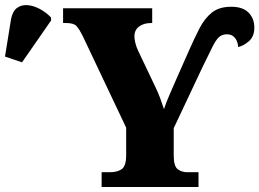

<svg xmlns="http://www.w3.org/2000/svg" viewBox="-30 -747 1036 767"><path d="M376 0V-59H409Q439 -59 456.5 -71.5Q474 -84 474 -127V-237L301 -602Q286 -632 275 -643.5Q264 -655 234 -655H222V-714H578V-655H574Q544 -655 525.5 -641Q507 -627 507 -602Q507 -591 510.5 -576Q514 -561 521 -546L590 -401Q603 -374 610 -354.5Q617 -335 625 -311Q634 -338 647 -368Q660 -398 674 -430L724 -543Q746 -593 766.5 -633Q787 -673 816 -696.5Q845 -720 894 -720Q940 -720 963 -696.5Q986 -673 986 -637Q986 -601 964.5 -582.5Q943 -564 921 -559Q921 -579 909.5 -594.5Q898 -610 877 -610Q857 -610 844.5 -598.5Q832 -587 818 -558.5Q804 -530 779 -479L664 -235V-125Q664 -83 680 -71Q696 -59 718 -59H763V0ZM58 -498 -10 -521 14 -670Q20 -702 37.5 -715Q55 -728 79 -726.5Q103 -725 128.5 -711.5Q154 -698 174 -677V-665Z"/></svg>

Font: Noto Serif SemiCondensed Black
Style: Regular
Weight: 900
Width: 4
Designer: Monotype Design Team
Foundry: Monotype Imaging Inc.
Version: Version 2.014; ttfautohint (v1.8.4.7-5d5b)